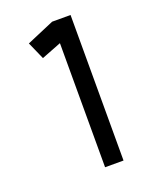

<svg xmlns="http://www.w3.org/2000/svg" viewBox="-93 -921 417 538"><g transform="rotate(-20 115.5 -652.0)"><path d="M183 -435H128V-805L69 -782L46 -834L128 -869H183Z"/></g></svg>

Font: SUIT
Style: Regular
Weight: 400
Designer: Sunn Youn; Korean Glyphs from Source Han Sans (Sandoll Communications; Soo-young Jang, Joo-yeon Kang)
Foundry: Sunn
Version: Version 1.140